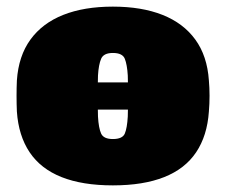

<svg xmlns="http://www.w3.org/2000/svg" viewBox="-20 -550 682 580"><path d="M113 -219Q102 -219 94 -227Q86 -235 86 -246V-274Q86 -285 94 -293Q102 -301 113 -301H528Q539 -301 547 -293Q555 -285 555 -274V-246Q555 -235 547 -227Q539 -219 528 -219ZM321 10Q229 10 166 -15Q103 -40 69.5 -90Q36 -140 31 -213Q30 -236 30 -260.5Q30 -285 31 -307Q36 -381 72 -430.5Q108 -480 171 -505Q234 -530 321 -530Q408 -530 471 -505Q534 -480 570 -430.5Q606 -381 611 -307Q613 -285 613 -260.5Q613 -236 611 -213Q606 -140 572.5 -90Q539 -40 476 -15Q413 10 321 10ZM321 -130Q350 -130 357 -146.5Q364 -163 366 -198Q366 -206 366.5 -223Q367 -240 367 -260Q367 -280 366.5 -297.5Q366 -315 366 -322Q364 -355 357 -372.5Q350 -390 321 -390Q293 -390 285.5 -372.5Q278 -355 276 -322Q276 -315 275.5 -297.5Q275 -280 275 -260Q275 -240 275.5 -223Q276 -206 276 -198Q278 -163 285.5 -146.5Q293 -130 321 -130Z"/></svg>

Font: Rubik Light Black
Style: Regular
Weight: 900
Version: Version 2.104